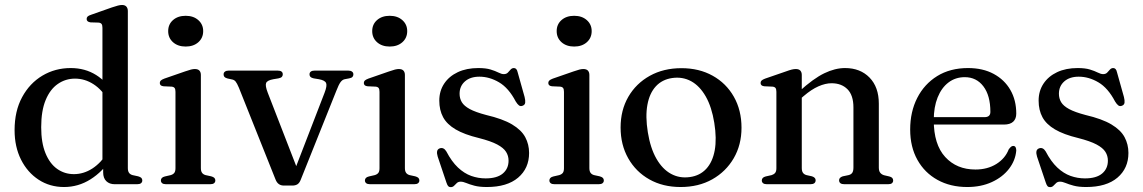

<svg xmlns="http://www.w3.org/2000/svg" viewBox="-20 -758 4703 790"><path d="M404.5 -80.5 401.5 -84V-643.5Q401.5 -654.5 398 -659.2Q394.5 -664 386 -665L352 -666Q343.5 -667.5 340 -671Q336.5 -674.5 336.5 -680Q336.5 -686 340.5 -690Q344.5 -694 355.5 -697.5L440.5 -727.5Q455.5 -732.5 465 -735Q474.5 -737.5 482 -737.5Q494 -737.5 500 -730.8Q506 -724 506 -712.5V-66.5Q506 -53.5 511 -46.8Q516 -40 525.5 -37.5L548.5 -32.5Q557.5 -30 561.5 -26Q565.5 -22 565.5 -15.5Q565.5 -8.5 560.2 -4.2Q555 0 544 0H452Q430.5 0 417.5 -12.5Q404.5 -25 404.5 -48.5ZM40 -222.5Q40 -301 71 -358.2Q102 -415.5 154.5 -446.8Q207 -478 271 -478Q330 -478 375.8 -449.2Q421.5 -420.5 450 -367.5L426 -343.5Q401 -388 365.2 -411.2Q329.5 -434.5 288.5 -434.5Q249.5 -434.5 217.8 -412.5Q186 -390.5 167.8 -346.2Q149.5 -302 149.5 -234.5Q149.5 -171 167 -128Q184.5 -85 215 -63.2Q245.5 -41.5 284 -41.5Q324 -41.5 359.8 -64.5Q395.5 -87.5 425 -133.5L440.5 -109Q402.5 -51.5 352.2 -20Q302 11.5 243.5 11.5Q185 11.5 139 -18.5Q93 -48.5 66.5 -101.2Q40 -154 40 -222.5Z M806.5 -449.5V-66.5Q806.5 -53.5 811.5 -46.8Q816.5 -40 826 -37.5L849 -32.5Q858 -30 862 -26Q866 -22 866 -15.5Q866 -8.5 860.8 -4.2Q855.5 0 844.5 0H663.5Q652.5 0 647.2 -4.2Q642 -8.5 642 -15.5Q642 -21.5 646 -25.8Q650 -30 658.5 -32L682.5 -37.5Q692.5 -40.5 697.2 -46.8Q702 -53 702 -66V-380Q702 -391 698.5 -395.8Q695 -400.5 686.5 -401.5L652.5 -403Q644.5 -404 641 -407.5Q637.5 -411 637.5 -416.5Q637.5 -422.5 641.5 -426.5Q645.5 -430.5 656 -434.5L741 -464Q756.5 -469.5 765.8 -471.8Q775 -474 781.5 -474Q794.5 -474 800.5 -467.5Q806.5 -461 806.5 -449.5ZM744 -566.5Q712 -566.5 692 -584.2Q672 -602 672 -630Q672 -658 692 -675.5Q712 -693 744 -693Q776 -693 796 -675.2Q816 -657.5 816 -630Q816 -602 796 -584.2Q776 -566.5 744 -566.5Z M1183.5 5.5H1148Q1135.5 5.5 1127 -0.8Q1118.5 -7 1113.5 -20L963 -397Q955 -416 949.2 -422.8Q943.5 -429.5 935 -431L916.5 -435Q907 -437.5 903.5 -441.5Q900 -445.5 900 -452Q900 -459.5 905.8 -463.5Q911.5 -467.5 921 -467.5H1122.5Q1143.5 -467.5 1143.5 -452Q1143.5 -445.5 1139.5 -441.5Q1135.5 -437.5 1125.5 -435.5L1104.5 -432Q1079.5 -427.5 1075 -416.5Q1070.5 -405.5 1081.5 -377L1208 -51L1185 -38.5L1315.5 -376.5Q1326.5 -405 1321.8 -416.2Q1317 -427.5 1292.5 -432L1271 -435.5Q1261.5 -437.5 1257.5 -441.5Q1253.5 -445.5 1253.5 -452Q1253.5 -459.5 1259 -463.5Q1264.5 -467.5 1274.5 -467.5H1413Q1422.5 -467.5 1428.2 -463.5Q1434 -459.5 1434 -452Q1434 -446 1430.5 -441.8Q1427 -437.5 1416.5 -435.5L1398 -432Q1388.5 -430 1381 -419.8Q1373.5 -409.5 1363.5 -383.5L1217 -17.5Q1211.5 -4 1203 0.8Q1194.5 5.5 1183.5 5.5Z M1646 -449.5V-66.5Q1646 -53.5 1651 -46.8Q1656 -40 1665.5 -37.5L1688.5 -32.5Q1697.5 -30 1701.5 -26Q1705.5 -22 1705.5 -15.5Q1705.5 -8.5 1700.2 -4.2Q1695 0 1684 0H1503Q1492 0 1486.8 -4.2Q1481.5 -8.5 1481.5 -15.5Q1481.5 -21.5 1485.5 -25.8Q1489.5 -30 1498 -32L1522 -37.5Q1532 -40.5 1536.8 -46.8Q1541.5 -53 1541.5 -66V-380Q1541.5 -391 1538 -395.8Q1534.5 -400.5 1526 -401.5L1492 -403Q1484 -404 1480.5 -407.5Q1477 -411 1477 -416.5Q1477 -422.5 1481 -426.5Q1485 -430.5 1495.5 -434.5L1580.5 -464Q1596 -469.5 1605.2 -471.8Q1614.5 -474 1621 -474Q1634 -474 1640 -467.5Q1646 -461 1646 -449.5ZM1583.5 -566.5Q1551.5 -566.5 1531.5 -584.2Q1511.5 -602 1511.5 -630Q1511.5 -658 1531.5 -675.5Q1551.5 -693 1583.5 -693Q1615.5 -693 1635.5 -675.2Q1655.5 -657.5 1655.5 -630Q1655.5 -602 1635.5 -584.2Q1615.5 -566.5 1583.5 -566.5Z M1952.5 -442.5Q1915 -442.5 1893 -423Q1871 -403.5 1871 -372.5Q1871 -353 1880.2 -337.5Q1889.5 -322 1913 -309.2Q1936.5 -296.5 1980 -285Q2048.5 -269 2087 -246Q2125.5 -223 2141.2 -193.5Q2157 -164 2157 -128.5Q2157 -65.5 2111.8 -27Q2066.5 11.5 1983 11.5Q1952 11.5 1931.8 6Q1911.5 0.5 1898.5 -5Q1885.5 -10.5 1875.5 -10.5Q1865.5 -10.5 1859.8 -5Q1854 0.5 1848.5 6.2Q1843 12 1834.5 12Q1828 12 1824.2 8Q1820.5 4 1817 -6.5L1781 -113.5Q1777 -126.5 1778.5 -135.2Q1780 -144 1789 -147.5Q1797.5 -150.5 1804.2 -147.2Q1811 -144 1816.5 -135Q1838.5 -93 1864.2 -68.8Q1890 -44.5 1918.8 -34.2Q1947.5 -24 1978 -24Q2025 -24 2048.8 -44Q2072.5 -64 2072.5 -97Q2072.5 -117 2062.2 -133.2Q2052 -149.5 2025.8 -163.5Q1999.5 -177.5 1950.5 -190Q1890.5 -204.5 1854.8 -225.5Q1819 -246.5 1803.2 -275.8Q1787.5 -305 1787.5 -344Q1787.5 -383.5 1807.5 -413.8Q1827.5 -444 1863.5 -461Q1899.5 -478 1948 -478Q1979 -478 1998.5 -472Q2018 -466 2030.8 -459.5Q2043.5 -453 2053 -453Q2063.5 -453 2069.5 -459.2Q2075.5 -465.5 2081 -471.8Q2086.5 -478 2094.5 -478Q2100 -478 2104 -474Q2108 -470 2110 -460.5L2138.5 -359Q2142 -345 2141 -335.8Q2140 -326.5 2130.5 -323Q2122 -319.5 2115.5 -324.2Q2109 -329 2102 -340.5Q2073 -396 2033.5 -419.2Q1994 -442.5 1952.5 -442.5Z M2405 -449.5V-66.5Q2405 -53.5 2410 -46.8Q2415 -40 2424.5 -37.5L2447.5 -32.5Q2456.5 -30 2460.5 -26Q2464.5 -22 2464.5 -15.5Q2464.5 -8.5 2459.2 -4.2Q2454 0 2443 0H2262Q2251 0 2245.8 -4.2Q2240.5 -8.5 2240.5 -15.5Q2240.5 -21.5 2244.5 -25.8Q2248.5 -30 2257 -32L2281 -37.5Q2291 -40.5 2295.8 -46.8Q2300.5 -53 2300.5 -66V-380Q2300.5 -391 2297 -395.8Q2293.5 -400.5 2285 -401.5L2251 -403Q2243 -404 2239.5 -407.5Q2236 -411 2236 -416.5Q2236 -422.5 2240 -426.5Q2244 -430.5 2254.5 -434.5L2339.5 -464Q2355 -469.5 2364.2 -471.8Q2373.5 -474 2380 -474Q2393 -474 2399 -467.5Q2405 -461 2405 -449.5ZM2342.5 -566.5Q2310.5 -566.5 2290.5 -584.2Q2270.5 -602 2270.5 -630Q2270.5 -658 2290.5 -675.5Q2310.5 -693 2342.5 -693Q2374.5 -693 2394.5 -675.2Q2414.5 -657.5 2414.5 -630Q2414.5 -602 2394.5 -584.2Q2374.5 -566.5 2342.5 -566.5Z M2784 -477.5Q2856.5 -477.5 2912.2 -446.5Q2968 -415.5 2999.5 -360Q3031 -304.5 3031 -232.5Q3031 -162 2999 -107Q2967 -52 2910.8 -20.2Q2854.5 11.5 2780.5 11.5Q2707.5 11.5 2652 -19.8Q2596.5 -51 2565 -106.5Q2533.5 -162 2533.5 -233.5Q2533.5 -304.5 2565.2 -359.5Q2597 -414.5 2653.5 -446Q2710 -477.5 2784 -477.5ZM2818.5 -29.5Q2859.5 -35 2885.8 -63.2Q2912 -91.5 2920.8 -139.5Q2929.5 -187.5 2919 -252.5Q2908.5 -318 2883.8 -361.2Q2859 -404.5 2823.8 -423.8Q2788.5 -443 2746 -437Q2704.5 -431 2678.5 -402.8Q2652.5 -374.5 2643.8 -326.8Q2635 -279 2645.5 -214Q2656 -148.5 2680.8 -105.2Q2705.5 -62 2740.8 -42.8Q2776 -23.5 2818.5 -29.5Z M3279 -449.5V-66.5Q3279 -53.5 3284 -46.8Q3289 -40 3298.5 -37.5L3321 -32.5Q3336 -27.5 3336 -16.5Q3336 0 3314 0H3135.5Q3125 0 3119.8 -4.2Q3114.5 -8.5 3114.5 -15.5Q3114.5 -21.5 3118.5 -25.8Q3122.5 -30 3130.5 -32L3155 -37.5Q3164.5 -40.5 3169.5 -46.8Q3174.5 -53 3174.5 -66V-380Q3174.5 -391 3171 -395.8Q3167.5 -400.5 3159 -401.5L3124.5 -403Q3116.5 -404 3113 -407.5Q3109.5 -411 3109.5 -416.5Q3109.5 -422.5 3113.5 -426.5Q3117.5 -430.5 3128 -434.5L3213.5 -464Q3228.5 -469.5 3237.8 -471.8Q3247 -474 3254.5 -474Q3267 -474 3273 -467.5Q3279 -461 3279 -449.5ZM3265 -344 3246.5 -363 3268 -381.5Q3327 -435 3371.5 -456.5Q3416 -478 3457 -478Q3519.5 -478 3557.8 -438.8Q3596 -399.5 3596 -331.5V-68.5Q3596 -54.5 3601.8 -47.2Q3607.5 -40 3617.5 -37L3639 -32Q3647.5 -30 3651.2 -25.8Q3655 -21.5 3655 -15.5Q3655 -8.5 3650 -4.2Q3645 0 3634 0H3454.5Q3432.5 0 3432.5 -16.5Q3432.5 -27.5 3447.5 -32.5L3471.5 -37.5Q3482 -40 3486.8 -47.2Q3491.5 -54.5 3491.5 -68.5V-316Q3491.5 -366 3467 -390.8Q3442.5 -415.5 3401.5 -415.5Q3376.5 -415.5 3347.5 -402.8Q3318.5 -390 3286.5 -362.5Z M4161.5 -290.5Q4161.5 -269 4148.8 -257.2Q4136 -245.5 4111 -245.5H3792V-276H4031Q4055 -276 4055 -297.5Q4055 -365 4026.2 -402.8Q3997.5 -440.5 3949.5 -440.5Q3911.5 -440.5 3882.8 -418.8Q3854 -397 3838 -357.2Q3822 -317.5 3822 -263.5Q3822 -163.5 3869.2 -112Q3916.5 -60.5 3993.5 -60.5Q4043 -60.5 4079.5 -83.2Q4116 -106 4130.5 -143.5Q4136.5 -151.5 4140.5 -154.5Q4144.5 -157.5 4149 -157.5Q4156 -157.5 4158.8 -152Q4161.5 -146.5 4161.5 -138.5Q4158 -97.5 4131.5 -63.2Q4105 -29 4060.8 -8.8Q4016.5 11.5 3960 11.5Q3890.5 11.5 3837.5 -17.8Q3784.5 -47 3754.8 -100.2Q3725 -153.5 3725 -225Q3725 -298 3754 -355Q3783 -412 3836.2 -445Q3889.5 -478 3963 -478Q4024 -478 4068.5 -454Q4113 -430 4137.2 -388Q4161.5 -346 4161.5 -290.5Z M4418.5 -442.5Q4381 -442.5 4359 -423Q4337 -403.5 4337 -372.5Q4337 -353 4346.2 -337.5Q4355.5 -322 4379 -309.2Q4402.5 -296.5 4446 -285Q4514.5 -269 4553 -246Q4591.5 -223 4607.2 -193.5Q4623 -164 4623 -128.5Q4623 -65.5 4577.8 -27Q4532.5 11.5 4449 11.5Q4418 11.5 4397.8 6Q4377.5 0.5 4364.5 -5Q4351.5 -10.5 4341.5 -10.5Q4331.5 -10.5 4325.8 -5Q4320 0.5 4314.5 6.2Q4309 12 4300.5 12Q4294 12 4290.2 8Q4286.5 4 4283 -6.5L4247 -113.5Q4243 -126.5 4244.5 -135.2Q4246 -144 4255 -147.5Q4263.5 -150.5 4270.2 -147.2Q4277 -144 4282.5 -135Q4304.5 -93 4330.2 -68.8Q4356 -44.5 4384.8 -34.2Q4413.5 -24 4444 -24Q4491 -24 4514.8 -44Q4538.5 -64 4538.5 -97Q4538.5 -117 4528.2 -133.2Q4518 -149.5 4491.8 -163.5Q4465.5 -177.5 4416.5 -190Q4356.5 -204.5 4320.8 -225.5Q4285 -246.5 4269.2 -275.8Q4253.5 -305 4253.5 -344Q4253.5 -383.5 4273.5 -413.8Q4293.5 -444 4329.5 -461Q4365.5 -478 4414 -478Q4445 -478 4464.5 -472Q4484 -466 4496.8 -459.5Q4509.5 -453 4519 -453Q4529.5 -453 4535.5 -459.2Q4541.5 -465.5 4547 -471.8Q4552.5 -478 4560.5 -478Q4566 -478 4570 -474Q4574 -470 4576 -460.5L4604.5 -359Q4608 -345 4607 -335.8Q4606 -326.5 4596.5 -323Q4588 -319.5 4581.5 -324.2Q4575 -329 4568 -340.5Q4539 -396 4499.5 -419.2Q4460 -442.5 4418.5 -442.5Z"/></svg>

Font: Fraunces 24pt
Style: Regular
Weight: 400
Version: Version 1.000;[b76b70a41]